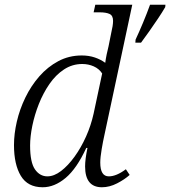

<svg xmlns="http://www.w3.org/2000/svg" viewBox="-20 -780 718 810"><path d="M552 -613Q567 -645 583.5 -684.5Q600 -724 613 -760H678L677 -750Q665 -729 646.5 -701.5Q628 -674 609 -647Q590 -620 575 -600H551ZM160 10Q97 10 68 -38Q39 -86 39 -168Q39 -215 51 -267Q63 -319 87 -368.5Q111 -418 146 -458Q181 -498 226 -522Q271 -546 325 -546Q355 -546 380 -537.5Q405 -529 424 -515Q426 -531 430 -550.5Q434 -570 438 -585L449 -640Q457 -673 457 -692Q457 -714 442.5 -721Q428 -728 400 -728H375L382 -760H538L420 -208Q415 -186 409 -151Q403 -116 403 -94Q403 -36 439 -36Q471 -36 511 -66L527 -42Q506 -23 474 -6.5Q442 10 410 10Q339 10 339 -78Q339 -108 349 -156H344Q304 -69 257 -29.5Q210 10 160 10ZM180 -36Q208 -36 237.5 -58.5Q267 -81 294.5 -119Q322 -157 343 -204Q364 -251 375 -301L411 -470Q398 -490 375.5 -500Q353 -510 327 -510Q285 -510 250 -487Q215 -464 188.5 -425.5Q162 -387 144 -341.5Q126 -296 116.5 -250Q107 -204 107 -166Q107 -95 127.5 -65.5Q148 -36 180 -36Z"/></svg>

Font: Noto Serif Light
Style: Italic
Weight: 300
Italic angle: -12°
Designer: Monotype Design Team
Foundry: Monotype Imaging Inc.
Version: Version 2.013